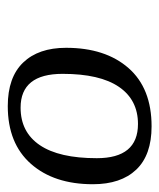

<svg xmlns="http://www.w3.org/2000/svg" viewBox="22 -742 410 494"><g transform="rotate(90 227.0 -495.0)"><path d="M454 -529Q454 -429 401.5 -369.5Q349 -310 253 -310Q179 -310 141 -349.5Q103 -389 103 -460Q103 -561 155 -620.5Q207 -680 305 -680Q379 -680 416.5 -640.5Q454 -601 454 -529ZM299 -645Q237 -645 203.5 -596Q170 -547 170 -451Q170 -343 257 -343Q320 -343 353.5 -392.5Q387 -442 387 -539Q387 -645 299 -645Z"/></g></svg>

Font: Arsenal
Style: Italic
Weight: 400
Italic angle: -9.10001°
Designer: Andrij Shevchenko
Foundry: Stairsfor
Version: Version 2.001;PS 002.001;hotconv 1.0.88;makeotf.lib2.5.64775